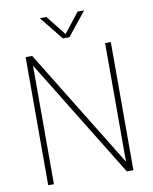

<svg xmlns="http://www.w3.org/2000/svg" viewBox="-100 -1018 869 1092"><g transform="rotate(-10 334.5 -472.0)"><path d="M547.5 -740H580.5V0H542.5L121.5 -685V0H88.5V-740H126.5L547.5 -55ZM425 -944H462.5L353.5 -808H315.5L206.5 -944H244.5L335 -829.5Z"/></g></svg>

Font: Encode Sans Semi Condensed Thin
Style: Regular
Weight: 250
Width: 4
Designer: Multiple Designers
Foundry: Impallari Type
Version: Version 2.000